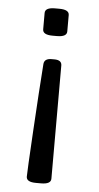

<svg xmlns="http://www.w3.org/2000/svg" viewBox="-52 -558 398 770"><g transform="rotate(5 147.0 -173.0)"><path d="M98 -437V-503Q98 -525 138 -525H155Q195 -525 195 -503V-437Q195 -415 155 -415H138Q98 -415 98 -437ZM84 157Q84 137 93.5 -27Q103 -191 111 -299Q113 -321 142 -321H153Q183 -321 183 -299V157Q183 179 143 179H123Q84 179 84 157Z"/></g></svg>

Font: Asap-Regular
Style: Regular
Weight: 400
Designer: Pablo Cosgaya
Foundry: Omnibus-Type
Version: Version 2.000; ttfautohint (v1.8)